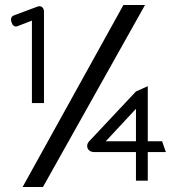

<svg xmlns="http://www.w3.org/2000/svg" viewBox="-20 -672 705 764"><path d="M26 -583C30 -572 36 -563 50 -568L107 -590V-262H155V-626C155 -640 145 -651 130 -646L36 -611C25 -607 21 -598 26 -583ZM70 72H151L557 -652H471ZM335 -110C317 -90 331 -67 353 -67H521V47H568V-67H640L625 -110H568V-329L521 -308ZM401 -110 521 -239V-110Z"/></svg>

Font: Charger Pro
Style: Nar
Weight: 400
Designer: Jasper
Foundry: Cannot Into Space Fonts
Version: Version 1.09